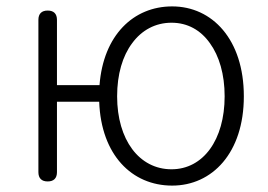

<svg xmlns="http://www.w3.org/2000/svg" viewBox="-20 -567 839 600"><path d="M636 -432C665 -392 682 -335 682 -266C682 -130 615 -38 516 -38C415 -38 346 -130 346 -266C346 -335 363 -392 393 -432C423 -473 466 -496 516 -496C566 -496 607 -473 636 -432ZM100 -267V-29C100 -10 110 0 129 0C148 0 158 -10 158 -29V-249H290C296 -83 392 13 518 13C643 13 742 -89 742 -266C742 -444 643 -547 518 -547C397 -547 303 -457 291 -301H224H158V-505C158 -524 148 -534 129 -534C110 -534 100 -524 100 -505Z"/></svg>

Font: GenSenRounded2 TW L
Style: Regular
Weight: 300
Version: Version 2.100;PS 2.1;hotconv 16.6.51;makeotf.lib2.5.65220 DE